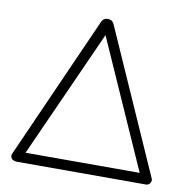

<svg xmlns="http://www.w3.org/2000/svg" viewBox="-73 -705 765 777"><g transform="rotate(10 309.0 -316.5)"><path d="M48 0Q34 0 25.5 -7Q22 -10.5 20.5 -16.2Q19 -22 22.5 -30L283.5 -617Q291 -633 307.5 -633H310.5Q327 -633 334.5 -617L594.5 -30Q598 -23 597 -18Q596 -13 592.5 -8Q587 0 576.5 0ZM74.5 -42H543.5L310.5 -567Z"/></g></svg>

Font: Jura Light Light
Style: Regular
Weight: 300
Version: Version 5.106